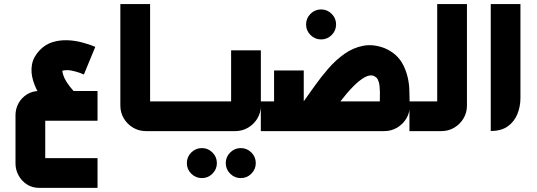

<svg xmlns="http://www.w3.org/2000/svg" viewBox="-20 -644 2636 943"><path d="M171 278.6Q138.6 278.6 112.6 262Q86.5 245.3 71.3 217.8Q56.1 190.4 56.1 158.7V-77.7Q56.1 -110.1 71.2 -137.2Q86.2 -164.2 112.8 -180.7Q139.4 -197.2 173 -197.2H459V-51.1H185Q189.4 -55.5 193.6 -59.7Q197.8 -63.8 202.2 -68.3V150Q197.8 145.6 193.6 141.4Q189.4 137.3 185 132.8H459V278.6ZM237.5 -94.4Q204.2 -130.4 179.2 -169.9Q154.2 -209.4 142.3 -249.3Q130.4 -289.3 137 -326.8Q143.7 -364.4 174.4 -396.8Q201.5 -425.4 237.1 -436.7Q272.6 -447.9 312.8 -446.3Q353.1 -444.7 391.7 -433.2Q406.1 -429.5 420.6 -424.5Q435 -419.5 448 -413.8L392 -278Q380 -283 370.6 -286.6Q361.2 -290.3 352.6 -292.3Q327.4 -299.5 310.6 -299.5Q293.9 -299.4 285.9 -296.5Q286.6 -289.3 290.8 -275.1Q294.9 -260.8 307.6 -240.5Q320.3 -220.2 344.8 -193.1Z M865.2 0H836.3V-146.1H865.2ZM853.5 0H697.3Q662.6 0 633.9 -16.8Q605.2 -33.7 588.2 -62.2Q571.1 -90.8 571.1 -125.2V-624H717.2V-128.9Q713 -133.3 708.7 -137.5Q704.4 -141.7 700.3 -146.1H853.5Z M971.5 230.7Q941.2 230.7 919.4 209Q897.7 187.3 897.7 157Q897.7 126.7 919.4 105Q941.2 83.3 971.5 83.3Q1001.7 83.3 1023.5 105Q1045.2 126.7 1045.2 157Q1045.2 187.3 1023.5 209Q1001.7 230.7 971.5 230.7ZM1162.5 230.7Q1132.3 230.7 1110.5 209Q1088.8 187.3 1088.8 157Q1088.8 126.7 1110.5 105Q1132.3 83.3 1162.5 83.3Q1192.8 83.3 1214.6 105Q1236.3 126.7 1236.3 157Q1236.3 187.3 1214.6 209Q1192.8 230.7 1162.5 230.7Z M846 0V-146.1H1132Q1127.9 -141.7 1123.6 -137.4Q1119.3 -133 1115.1 -128.6V-396.9H1261.2V-124.9Q1261.2 -90.3 1243.9 -61.8Q1226.5 -33.4 1198 -16.7Q1169.4 0 1135 0Z M1557 -450.3Q1526.7 -450.3 1505 -472Q1483.3 -493.7 1483.3 -524Q1483.3 -554.3 1505 -576Q1526.7 -597.7 1557 -597.7Q1587.3 -597.7 1609 -576Q1630.7 -554.3 1630.7 -524Q1630.7 -493.7 1609 -472Q1587.3 -450.3 1557 -450.3Z M1326.1 -85.9V-297.9H1471.9V-85.9ZM1261 0V-146.1H1486.9V0ZM1445.9 0V-146.1H1862.8Q1858.4 -141.7 1854.1 -137.5Q1849.8 -133.3 1845.3 -128.9L1846 -190.2Q1845.3 -224.6 1840.6 -240.4Q1835.9 -256.3 1828.8 -262.5Q1821.6 -268.8 1814.2 -271.9Q1795.5 -278.3 1769.6 -263.5Q1743.7 -248.8 1713.4 -217.9Q1683.2 -187.1 1650.8 -144.7Q1618.4 -102.3 1586 -53.6L1469.8 -143.6Q1495.6 -180 1526.6 -223.4Q1557.5 -266.8 1593.4 -308.2Q1629.4 -349.5 1671.6 -379.4Q1713.8 -409.3 1763 -419Q1812.1 -428.8 1867.8 -407.9Q1932.8 -380.9 1961.4 -322.8Q1990 -264.7 1990.7 -193.6L1992.1 -127.6Q1993.6 -92.3 1976.5 -63.3Q1959.5 -34.4 1930.7 -17.2Q1901.9 0 1866.5 0Z M1991 0V-146.1H2144.3Q2140.1 -141.7 2135.8 -137.5Q2131.5 -133.3 2127.3 -128.9V-624H2273.4V-125.2Q2273.4 -90.8 2256.4 -62.2Q2239.3 -33.7 2210.8 -16.8Q2182.2 0 2147.2 0Z M2390.3 -0.7V-624H2536.1V-162.1Q2536.1 -121.3 2521.3 -84.3Q2506.6 -47.3 2474.6 -24Q2442.7 -0.7 2390.3 -0.7Z"/></svg>

Font: Mada
Style: Regular
Weight: 400
Designer: Khaled Hosny
Version: Version 1.5